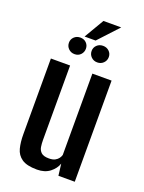

<svg xmlns="http://www.w3.org/2000/svg" viewBox="-142 -808 664 883"><g transform="rotate(20 190.0 -366.5)"><path d="M153 7Q103 7 78.5 -10Q54 -27 46.5 -56.5Q39 -86 39 -124V-495H133V-131Q133 -113 135.5 -97Q138 -81 149.5 -70.5Q161 -60 187 -60Q206 -60 217 -66Q228 -72 234 -80.5Q240 -89 242 -97V-495H336V0H256L249 -57Q240 -31 215.5 -12Q191 7 153 7ZM134 -551Q116 -551 104 -563Q92 -575 92 -592Q92 -609 104 -620.5Q116 -632 134 -632Q152 -632 163.5 -620.5Q175 -609 175 -592Q175 -575 163.5 -563Q152 -551 134 -551ZM245 -551Q227 -551 215 -563Q203 -575 203 -592Q203 -609 215 -620.5Q227 -632 245 -632Q263 -632 275 -620.5Q287 -609 287 -592Q287 -575 275 -563Q263 -551 245 -551ZM150 -643 207 -740H294L204 -643Z"/></g></svg>

Font: Alumni Sans SemiBold
Style: Regular
Weight: 600
Designer: Robert E. Leuschke
Foundry: Robert E. Leuschke
Version: Version 1.018